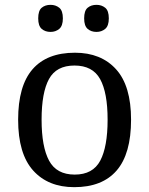

<svg xmlns="http://www.w3.org/2000/svg" viewBox="-20 -764 617 794"><path d="M287 10Q179 10 117 -59Q55 -128 55 -269Q55 -409 114.5 -477.5Q174 -546 290 -546Q398 -546 460 -477.5Q522 -409 522 -269Q522 -128 462.5 -59Q403 10 287 10ZM289 -42Q364 -42 394.5 -99.5Q425 -157 425 -269Q425 -381 394 -437Q363 -493 288 -493Q213 -493 182.5 -437Q152 -381 152 -269Q152 -157 183 -99.5Q214 -42 289 -42ZM379 -632Q357 -632 342.5 -644.5Q328 -657 328 -688Q328 -720 342.5 -732Q357 -744 379 -744Q400 -744 415 -732Q430 -720 430 -688Q430 -657 415 -644.5Q400 -632 379 -632ZM189 -632Q167 -632 152.5 -644.5Q138 -657 138 -688Q138 -720 152.5 -732Q167 -744 189 -744Q210 -744 225 -732Q240 -720 240 -688Q240 -657 225 -644.5Q210 -632 189 -632Z"/></svg>

Font: Noto Serif Toto
Style: Regular
Weight: 400
Designer: Monotype Design Team
Foundry: Monotype Imaging Inc.
Version: Version 2.001